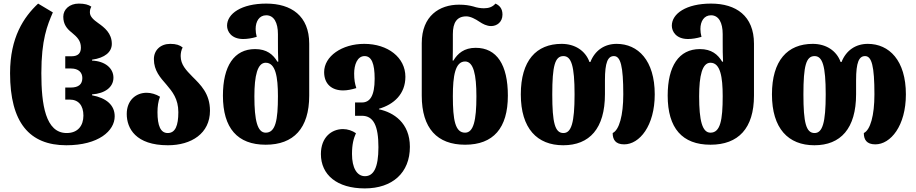

<svg xmlns="http://www.w3.org/2000/svg" viewBox="-20 -794 5095 1068"><path d="M349 14C528 14 618 -66 618 -147C618 -210 571 -249 492 -264V-269C564 -274 611 -309 611 -362C611 -415 564 -454 492 -457V-462C564 -472 602 -505 602 -550C602 -609 561 -641 527 -665C500 -684 480 -702 480 -725C480 -738 482 -745 488 -757C472 -768 451 -774 418 -774C367 -774 332 -742 332 -701C332 -659 352 -634 379 -613C409 -588 430 -568 430 -529C430 -500 416 -481 378 -481H343V-413H375C417 -413 438 -391 438 -360C438 -326 418 -307 373 -307H343V-240H368C416 -240 444 -208 444 -151C444 -95 413 -54 351 -54C233 -54 210 -213 210 -387C210 -574 243 -653 274 -725L192 -774C112 -699 36 -586 36 -387C36 -112 144 14 349 14Z M914 14C1045 14 1148 -52 1148 -178C1148 -274 1095 -323 1050 -368C1016 -403 985 -434 985 -482C985 -498 988 -515 996 -530C980 -543 960 -550 927 -550C873 -550 836 -515 836 -465C836 -401 872 -362 906 -323C939 -284 972 -244 972 -170C972 -95 955 -54 913 -54C873 -54 856 -95 856 -170C856 -201 860 -231 870 -256C848 -270 820 -278 796 -278C735 -278 685 -235 685 -160C685 -80 735 14 914 14Z M1458 11C1613 11 1700 -80 1700 -262V-551C1700 -706 1600 -774 1461 -774C1323 -774 1243 -718 1243 -651C1243 -619 1267 -577 1333 -577C1355 -577 1381 -581 1408 -589C1404 -604 1402 -619 1402 -633C1402 -675 1422 -709 1461 -709C1504 -709 1526 -668 1526 -604V-563C1526 -527 1526 -481 1528 -451H1523C1499 -491 1464 -521 1399 -521C1282 -521 1220 -426 1220 -262C1220 -81 1301 11 1458 11ZM1458 -56C1412 -56 1395 -124 1395 -258C1395 -373 1412 -445 1458 -445C1513 -445 1526 -366 1526 -259C1526 -126 1513 -56 1458 -56Z M2009 254C2163 254 2260 167 2260 23C2260 -111 2169 -169 2088 -186V-189C2171 -213 2235 -271 2235 -367C2235 -474 2138 -550 2006 -550C1882 -550 1783 -481 1783 -393C1783 -327 1825 -291 1889 -291C1911 -291 1936 -296 1962 -304C1954 -329 1950 -350 1950 -385C1950 -433 1967 -482 2008 -482C2047 -482 2064 -440 2064 -356C2064 -259 2037 -224 1993 -224H1955V-150H1993C2058 -150 2085 -94 2085 25C2085 139 2058 186 2010 186C1965 186 1938 139 1938 63C1938 8 1947 -24 1960 -53C1940 -67 1914 -76 1888 -76C1825 -76 1765 -31 1765 63C1765 178 1854 254 2009 254Z M2567 11C2724 11 2805 -81 2805 -262C2805 -433 2744 -528 2626 -528C2562 -528 2526 -497 2502 -457H2498C2499 -487 2499 -531 2499 -563V-604C2499 -668 2521 -703 2574 -703C2597 -703 2625 -688 2647 -673C2665 -661 2687 -649 2712 -649C2744 -649 2775 -671 2775 -713C2775 -747 2758 -764 2736 -774C2720 -755 2698 -748 2672 -748C2654 -748 2633 -751 2613 -758C2590 -764 2568 -768 2533 -768C2425 -768 2326 -706 2326 -554V-262C2326 -80 2412 11 2567 11ZM2567 -56C2512 -56 2499 -126 2499 -259C2499 -372 2512 -452 2567 -452C2614 -452 2630 -379 2630 -258C2630 -124 2614 -56 2567 -56Z M3113 14C3259 14 3345 -79 3345 -270V-348C3345 -447 3361 -482 3395 -482C3432 -482 3447 -426 3447 -269C3447 -151 3424 -71 3388 -54C3388 -18 3403 9 3452 9C3537 9 3622 -94 3622 -269C3622 -458 3529 -550 3410 -550C3342 -550 3289 -513 3264 -449H3259C3236 -513 3177 -550 3104 -550C2963 -550 2877 -457 2877 -269C2877 -79 2968 14 3113 14ZM3114 -54C3067 -54 3052 -111 3052 -269C3052 -428 3067 -482 3114 -482C3158 -482 3176 -428 3176 -269C3176 -111 3158 -54 3114 -54Z M3932 11C4087 11 4174 -80 4174 -262V-551C4174 -706 4074 -774 3935 -774C3797 -774 3717 -718 3717 -651C3717 -619 3741 -577 3807 -577C3829 -577 3855 -581 3882 -589C3878 -604 3876 -619 3876 -633C3876 -675 3896 -709 3935 -709C3978 -709 4000 -668 4000 -604V-563C4000 -527 4000 -481 4002 -451H3997C3973 -491 3938 -521 3873 -521C3756 -521 3694 -426 3694 -262C3694 -81 3775 11 3932 11ZM3932 -56C3886 -56 3869 -124 3869 -258C3869 -373 3886 -445 3932 -445C3987 -445 4000 -366 4000 -259C4000 -126 3987 -56 3932 -56Z M4510 14C4656 14 4742 -79 4742 -270V-348C4742 -447 4758 -482 4792 -482C4829 -482 4844 -426 4844 -269C4844 -151 4821 -71 4785 -54C4785 -18 4800 9 4849 9C4934 9 5019 -94 5019 -269C5019 -458 4926 -550 4807 -550C4739 -550 4686 -513 4661 -449H4656C4633 -513 4574 -550 4501 -550C4360 -550 4274 -457 4274 -269C4274 -79 4365 14 4510 14ZM4511 -54C4464 -54 4449 -111 4449 -269C4449 -428 4464 -482 4511 -482C4555 -482 4573 -428 4573 -269C4573 -111 4555 -54 4511 -54Z"/></svg>

Font: Noto Serif Georgian Condensed Black
Style: Regular
Weight: 900
Width: 3
Designer: Monotype Design Team, Akaki Razmadze
Foundry: Google LLC
Version: Version 2.003